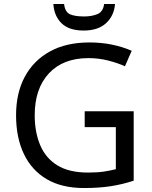

<svg xmlns="http://www.w3.org/2000/svg" viewBox="-20 -989 768 968"><path d="M407 -428H654V-78Q596 -59 537 -50Q478 -41 403 -41Q292 -41 216 -85.5Q140 -130 100.5 -212.5Q61 -295 61 -408Q61 -520 105 -602Q149 -684 231.5 -729.5Q314 -775 431 -775Q491 -775 544.5 -764Q598 -753 644 -733L610 -655Q572 -672 524.5 -684Q477 -696 426 -696Q298 -696 226.5 -619Q155 -542 155 -408Q155 -323 182.5 -257.5Q210 -192 269 -155.5Q328 -119 424 -119Q471 -119 504 -124Q537 -129 564 -136V-348H407ZM560 -969Q555 -909 514.5 -872Q474 -835 402 -835Q328 -835 290.5 -871.5Q253 -908 249 -969H303Q308 -928 333 -917Q358 -906 404 -906Q443 -906 471.5 -918Q500 -930 505 -969Z"/></svg>

Font: Noto Sans Tamil UI
Style: Regular
Weight: 400
Designer: Jelle Bosma - Monotype Design Team
Foundry: Monotype Imaging Inc.
Version: Version 2.004; ttfautohint (v1.8.4.7-5d5b)